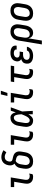

<svg xmlns="http://www.w3.org/2000/svg" viewBox="1745 -2540 1010 4540"><g transform="rotate(-90 2250.0 -270.0)"><path d="M345 8Q319 8 293.5 3.5Q268 -1 246 -13Q224 -25 208 -44Q192 -63 184 -87Q176 -111 176 -137Q176 -163 180 -190L222 -440H97V-520H325L268 -177Q265 -156 268.5 -135Q272 -114 285 -99Q298 -84 318 -78Q338 -72 359 -72Q374 -72 388.5 -76Q403 -80 416 -88L403 -8Q390 0 375 4Q360 8 345 8Z M705 8Q675 8 647 2Q619 -4 596.5 -19Q574 -34 558.5 -56.5Q543 -79 536 -106Q529 -133 529 -162Q529 -191 534 -221L547 -295Q550 -317 558 -337.5Q566 -358 580 -376.5Q594 -395 612.5 -409Q631 -423 651 -433Q637 -444 627.5 -460Q618 -476 613.5 -494.5Q609 -513 609 -532.5Q609 -552 612 -572Q616 -595 623.5 -617Q631 -639 643.5 -659.5Q656 -680 674 -696.5Q692 -713 713.5 -723.5Q735 -734 758 -738.5Q781 -743 803 -743Q849 -743 890.5 -729Q932 -715 968 -692L919 -625Q895 -641 867 -652Q839 -663 808 -663Q789 -663 769.5 -656.5Q750 -650 735.5 -635.5Q721 -621 712.5 -602Q704 -583 701 -564Q698 -547 700 -530.5Q702 -514 712 -501.5Q722 -489 737 -484Q752 -479 768 -475.5Q784 -472 800 -468.5Q816 -465 831 -460Q846 -455 860.5 -448.5Q875 -442 887.5 -432.5Q900 -423 909.5 -410.5Q919 -398 925.5 -384Q932 -370 935.5 -354Q939 -338 939 -321.5Q939 -305 937 -288Q935 -271 932 -254L919 -179Q915 -155 907 -130Q899 -105 884.5 -82.5Q870 -60 849.5 -42Q829 -24 805 -12.5Q781 -1 755.5 3.5Q730 8 705 8ZM705 -72Q728 -72 751 -80.5Q774 -89 791 -107Q808 -125 817.5 -147.5Q827 -170 831 -193L843 -267Q846 -287 847 -306.5Q848 -326 840.5 -342.5Q833 -359 819 -370.5Q805 -382 787.5 -387.5Q770 -393 751.5 -396.5Q733 -400 715 -405Q697 -397 683 -383Q669 -369 659 -352.5Q649 -336 643.5 -318Q638 -300 635 -282L623 -207Q620 -191 619 -175Q618 -159 621 -143.5Q624 -128 630 -114.5Q636 -101 647.5 -91Q659 -81 674 -76.5Q689 -72 705 -72Z M1345 8Q1319 8 1293.5 3.5Q1268 -1 1246 -13Q1224 -25 1208 -44Q1192 -63 1184 -87Q1176 -111 1176 -137Q1176 -163 1180 -190L1222 -440H1097V-520H1325L1268 -177Q1265 -156 1268.5 -135Q1272 -114 1285 -99Q1298 -84 1318 -78Q1338 -72 1359 -72Q1374 -72 1388.5 -76Q1403 -80 1416 -88L1403 -8Q1390 0 1375 4Q1360 8 1345 8Z M1674 8Q1646 8 1620 1Q1594 -6 1574 -22Q1554 -38 1542 -61.5Q1530 -85 1524.5 -111Q1519 -137 1520.5 -165Q1522 -193 1526 -221L1546 -341Q1550 -364 1557 -387.5Q1564 -411 1576.5 -432.5Q1589 -454 1606.5 -473Q1624 -492 1645.5 -504.5Q1667 -517 1691 -522.5Q1715 -528 1739 -528Q1764 -528 1786.5 -517.5Q1809 -507 1824 -489Q1839 -471 1848 -448.5Q1857 -426 1863 -402Q1873 -432 1882.5 -461.5Q1892 -491 1902 -520H1982Q1958 -453 1934 -385.5Q1910 -318 1884 -251Q1889 -188 1891.5 -125.5Q1894 -63 1898 0H1818Q1817 -26 1817.5 -52.5Q1818 -79 1818 -105Q1806 -85 1792 -65Q1778 -45 1760 -28.5Q1742 -12 1719.5 -2Q1697 8 1674 8ZM1675 -72Q1690 -72 1704.5 -79.5Q1719 -87 1730.5 -98Q1742 -109 1751 -122.5Q1760 -136 1767.5 -150Q1775 -164 1781.5 -178Q1788 -192 1794.5 -206.5Q1801 -221 1806.5 -235.5Q1812 -250 1818 -265Q1817 -284 1815.5 -302.5Q1814 -321 1811.5 -339Q1809 -357 1805 -375Q1801 -393 1793.5 -409Q1786 -425 1772 -436.5Q1758 -448 1739 -448Q1725 -448 1710.5 -443.5Q1696 -439 1684.5 -429.5Q1673 -420 1664.5 -407.5Q1656 -395 1650 -382Q1644 -369 1640.5 -355Q1637 -341 1635 -327L1615 -207Q1613 -193 1611.5 -178Q1610 -163 1611 -148.5Q1612 -134 1615 -120.5Q1618 -107 1626 -95.5Q1634 -84 1647 -78Q1660 -72 1675 -72Z M2345 8Q2319 8 2293.5 3.5Q2268 -1 2246 -13Q2224 -25 2208 -44Q2192 -63 2184 -87Q2176 -111 2176 -137Q2176 -163 2180 -190L2222 -440H2097V-520H2325L2268 -177Q2265 -156 2268.5 -135Q2272 -114 2285 -99Q2298 -84 2318 -78Q2338 -72 2359 -72Q2374 -72 2388.5 -76Q2403 -80 2416 -88L2403 -8Q2390 0 2375 4Q2360 8 2345 8ZM2251 -600 2288 -755H2375L2322 -600Z M2821 8Q2794 8 2768.5 3.5Q2743 -1 2721.5 -13Q2700 -25 2683.5 -44Q2667 -63 2659 -87Q2651 -111 2651 -137Q2651 -163 2655 -190L2697 -440H2579L2592 -520H2968L2955 -440H2788L2744 -177Q2741 -156 2744 -135Q2747 -114 2760 -99Q2773 -84 2793 -78Q2813 -72 2835 -72Q2849 -72 2864 -76Q2879 -80 2892 -88L2879 -8Q2866 0 2850.5 4Q2835 8 2821 8Z M3199 8Q3173 8 3148.5 4.5Q3124 1 3101.5 -8Q3079 -17 3060 -32Q3041 -47 3029.5 -68Q3018 -89 3015.5 -114Q3013 -139 3017 -164Q3020 -183 3028 -202Q3036 -221 3051 -235Q3066 -249 3084.5 -258.5Q3103 -268 3121 -274Q3106 -282 3094.5 -294Q3083 -306 3076.5 -321.5Q3070 -337 3068.5 -355Q3067 -373 3070 -391Q3074 -412 3083.5 -433Q3093 -454 3108 -470.5Q3123 -487 3143 -498.5Q3163 -510 3184 -516.5Q3205 -523 3226.5 -525.5Q3248 -528 3269 -528Q3291 -528 3313 -525.5Q3335 -523 3355.5 -516.5Q3376 -510 3393.5 -498.5Q3411 -487 3423 -470.5Q3435 -454 3439.5 -432.5Q3444 -411 3440 -388L3439 -381H3349V-384Q3352 -401 3344.5 -414.5Q3337 -428 3323.5 -435.5Q3310 -443 3294.5 -445.5Q3279 -448 3262 -448Q3246 -448 3229.5 -445Q3213 -442 3197.5 -433Q3182 -424 3172 -409.5Q3162 -395 3159 -378Q3157 -367 3159 -356.5Q3161 -346 3167 -337.5Q3173 -329 3182.5 -324Q3192 -319 3202 -315.5Q3212 -312 3223 -311Q3234 -310 3245 -310H3301L3288 -230H3232Q3219 -230 3206 -229Q3193 -228 3180 -225Q3167 -222 3154 -216Q3141 -210 3130.5 -201Q3120 -192 3114 -179.5Q3108 -167 3106 -154Q3103 -135 3110 -117Q3117 -99 3132.5 -89Q3148 -79 3167 -75.5Q3186 -72 3206 -72Q3224 -72 3241.5 -74.5Q3259 -77 3276.5 -84.5Q3294 -92 3308 -106.5Q3322 -121 3325 -139H3415L3414 -137Q3411 -115 3400 -93.5Q3389 -72 3372 -54Q3355 -36 3334 -24Q3313 -12 3290 -4.5Q3267 3 3244 5.5Q3221 8 3199 8Z M3470 215 3562 -341Q3566 -365 3574 -389.5Q3582 -414 3596.5 -436.5Q3611 -459 3631 -477Q3651 -495 3674.5 -507Q3698 -519 3723 -523.5Q3748 -528 3772 -528Q3801 -528 3829 -522Q3857 -516 3879.5 -501Q3902 -486 3917 -463Q3932 -440 3939 -413Q3946 -386 3945 -357.5Q3944 -329 3939 -299L3919 -179Q3916 -157 3909.5 -135Q3903 -113 3893 -92Q3883 -71 3868 -52Q3853 -33 3834 -19Q3815 -5 3791.5 1.5Q3768 8 3746 8Q3721 8 3697 0.5Q3673 -7 3655.5 -23Q3638 -39 3628 -61Q3618 -83 3615 -108L3561 215ZM3709 -72Q3732 -72 3754.5 -81Q3777 -90 3793.5 -108Q3810 -126 3818.5 -148Q3827 -170 3831 -193L3851 -313Q3853 -328 3854 -344Q3855 -360 3852.5 -375.5Q3850 -391 3844.5 -404.5Q3839 -418 3828 -428.5Q3817 -439 3802.5 -443.5Q3788 -448 3773 -448Q3750 -448 3727.5 -439Q3705 -430 3688.5 -412Q3672 -394 3663.5 -372Q3655 -350 3651 -327L3633 -218Q3630 -202 3629 -185Q3628 -168 3629.5 -152Q3631 -136 3636 -121Q3641 -106 3651.5 -94.5Q3662 -83 3677.5 -77.5Q3693 -72 3709 -72Z M4204 8Q4175 8 4147 2Q4119 -4 4096 -19Q4073 -34 4058 -56.5Q4043 -79 4036 -106Q4029 -133 4029 -162Q4029 -191 4034 -221L4054 -341Q4058 -365 4066 -390Q4074 -415 4089 -437.5Q4104 -460 4124.5 -478Q4145 -496 4169 -507.5Q4193 -519 4218.5 -523.5Q4244 -528 4269 -528Q4298 -528 4326 -522Q4354 -516 4377 -501Q4400 -486 4415.5 -463.5Q4431 -441 4438 -414Q4445 -387 4444.5 -358Q4444 -329 4439 -299L4419 -179Q4415 -155 4407 -130Q4399 -105 4384.5 -82.5Q4370 -60 4349.5 -42Q4329 -24 4305 -12.5Q4281 -1 4255 3.5Q4229 8 4204 8ZM4205 -72Q4228 -72 4251 -80.5Q4274 -89 4291 -106.5Q4308 -124 4317.5 -147Q4327 -170 4331 -193L4351 -313Q4353 -329 4354 -345Q4355 -361 4352 -376Q4349 -391 4343 -405Q4337 -419 4326 -429Q4315 -439 4300 -443.5Q4285 -448 4269 -448Q4246 -448 4222.5 -439.5Q4199 -431 4182 -413.5Q4165 -396 4156 -373Q4147 -350 4143 -327L4123 -207Q4120 -191 4119 -175Q4118 -159 4121 -144Q4124 -129 4130 -115Q4136 -101 4147 -91Q4158 -81 4173.5 -76.5Q4189 -72 4205 -72Z"/></g></svg>

Font: Iosevka Term Curly Md Obl
Style: Regular
Weight: 500
Italic angle: -9°
Designer: Belleve Invis
Foundry: Belleve Invis
Version: Version 32.3.0